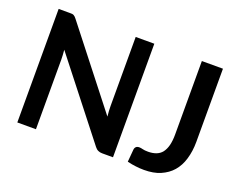

<svg xmlns="http://www.w3.org/2000/svg" viewBox="-114 -932 1429 1149"><g transform="rotate(20 600.0 -357.5)"><path d="M571.3 -723.1H689.9V0H621.1Q605.5 0 594.7 -5.4Q583 -10.7 573.7 -22.9L195.8 -504.9Q199.2 -466.3 199.2 -443.8V0H80.6V-723.1H150.9Q161.6 -723.1 166 -722.7Q171.4 -722.2 176.8 -719.7Q179.2 -718.3 186 -712.9Q190.4 -708 195.8 -701.7L575.2 -217.3Q575.2 -218.3 574 -231.7Q572.8 -245.1 572.3 -252Q571.3 -275.4 571.3 -283.7ZM1127 -723.1V-256.8Q1127 -197.8 1111.8 -147Q1097.7 -98.6 1067.4 -63.5Q1038.6 -30.3 993.2 -10.7Q950.2 7.8 889.6 7.8Q860.8 7.8 836.4 4.4Q813.5 2 782.2 -5.4Q784.2 -29.8 785.6 -45.4Q787.1 -61 789.1 -85.4Q790.5 -97.2 797.9 -103.5Q804.2 -109.9 818.4 -109.9Q827.6 -109.9 840.8 -106.4Q853 -103 875.5 -103Q903.3 -103 925.8 -111.3Q948.2 -119.6 962.9 -137.7Q978 -157.7 984.9 -184.6Q992.7 -214.8 992.7 -253.9V-723.1Z"/></g></svg>

Font: Lato-SemiBold
Style: Bold
Weight: 500
Designer: Lukasz Dziedzic with Adam Twardoch and Botio Nikoltchev
Foundry: tyPoland Lukasz Dziedzic
Version: ""